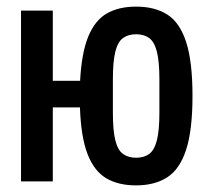

<svg xmlns="http://www.w3.org/2000/svg" viewBox="-20 -548 640 580"><path d="M391 12Q337.5 12 301 -9.5Q264.5 -31 244.5 -82.5Q224.5 -134 221.5 -223.5H139.5V0H43.5V-516H139.5V-304H222Q226.5 -389 246.8 -438Q267 -487 303 -507.5Q339 -528 391 -528Q448 -528 485.8 -503.8Q523.5 -479.5 542.5 -420.5Q561.5 -361.5 561.5 -258Q561.5 -154.5 542.2 -95.5Q523 -36.5 485 -12.2Q447 12 391 12ZM391 -71.5Q415 -71.5 430.5 -82.8Q446 -94 453.8 -123.5Q461.5 -153 461.5 -208V-308Q461.5 -363 453.8 -392.5Q446 -422 430.5 -433.2Q415 -444.5 391 -444.5Q367.5 -444.5 351.8 -433.2Q336 -422 328.5 -392.5Q321 -363 321 -308V-208Q321 -153 328.5 -123.5Q336 -94 351.8 -82.8Q367.5 -71.5 391 -71.5Z"/></svg>

Font: Lilex Medium
Style: Regular
Weight: 500
Designer: Mike Abbink, Paul van der Laan, Pieter van Rosmalen, Mikhael Khrustik
Foundry: Mikhael Khrustik
Version: Version 1.100